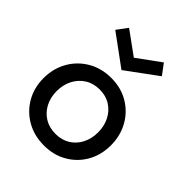

<svg xmlns="http://www.w3.org/2000/svg" viewBox="-186 -752 874 874"><g transform="rotate(45 251.0 -315.0)"><path d="M242.5 12Q179 12 129.8 -16.5Q80.5 -45 52.5 -93.8Q24.5 -142.5 24.5 -204Q24.5 -265.5 52.5 -315Q80.5 -364.5 129.8 -393.5Q179 -422.5 242.5 -422.5Q305.5 -422.5 354.2 -393.5Q403 -364.5 430.5 -315Q458 -265.5 458 -204Q458 -142.5 430.5 -93.8Q403 -45 354.2 -16.5Q305.5 12 242.5 12ZM242.5 -62.5Q282.5 -62.5 312.2 -81Q342 -99.5 358.5 -131.8Q375 -164 375 -204.5Q375 -245 358.5 -277.5Q342 -310 312.2 -329Q282.5 -348 242.5 -348Q202 -348 172 -329Q142 -310 125.2 -277.5Q108.5 -245 108.5 -204.5Q108.5 -164 125.2 -131.8Q142 -99.5 172 -81Q202 -62.5 242.5 -62.5ZM249.5 -480.5 100 -590 138 -641 249.5 -560 361.5 -641.5 399.5 -590.5Z"/></g></svg>

Font: League Spartan Thin
Style: Regular
Weight: 400
Version: Version 2.002